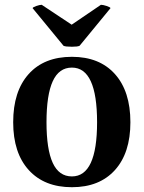

<svg xmlns="http://www.w3.org/2000/svg" viewBox="-20 -767 600 801"><path d="M35 -257Q35 -386 99.5 -458Q164 -530 280 -530Q395 -530 459.5 -458Q524 -386 524 -257Q524 -129 459.5 -57.5Q395 14 280 14Q165 14 100 -57.5Q35 -129 35 -257ZM385 -257Q385 -485 280 -485Q226 -485 200 -428Q174 -371 174 -257Q174 -144 200 -87.5Q226 -31 280 -31Q385 -31 385 -257ZM279 -664 401 -747Q410 -747 425 -742Q440 -737 441 -733L312 -576Q304 -572 280 -572Q253 -572 245 -576L116 -733Q117 -737 131.5 -742Q146 -747 154 -747Z"/></svg>

Font: Arima Madurai Black
Style: Regular
Weight: 900
Designer: Joana Correia and Natanael Gama
Foundry: NDISCOVER
Version: Version 1.019